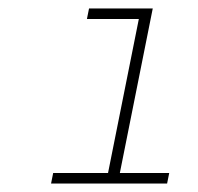

<svg xmlns="http://www.w3.org/2000/svg" viewBox="-20 -762 470 455"><path d="M101 -327 106 -352H236L309 -717H186L191 -742H342L264 -352H381L376 -327Z"/></svg>

Font: Montserrat Thin ExtraLight
Style: Italic
Weight: 250
Italic angle: -11.3°
Version: Version 9.000